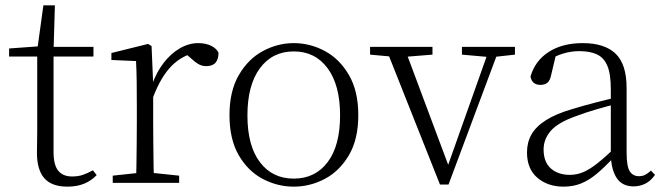

<svg xmlns="http://www.w3.org/2000/svg" viewBox="-20 -683 2479 717"><path d="M149 -472V-508H329V-472ZM232 14Q173 14 145.5 -17.5Q118 -49 118 -112Q118 -135 118.5 -152.5Q119 -170 119 -196V-472H14V-502L139 -511L119 -496L142 -663H185L180 -493V-481V-115Q180 -67 197.5 -45.5Q215 -24 249 -24Q272 -24 289.5 -30Q307 -36 327 -47L341 -29Q321 -8 294 3Q267 14 232 14Z M401 0V-27L512 -39H535L649 -27V0ZM488 0Q489 -24 489.5 -64.5Q490 -105 490.5 -149Q491 -193 491 -226V-281Q491 -333 490.5 -375.5Q490 -418 488 -455L396 -459V-485L533 -519L546 -511L552 -371V-370V-226Q552 -193 552.5 -149Q553 -105 553.5 -64.5Q554 -24 555 0ZM551 -318 534 -367H548Q564 -413 591 -448Q618 -483 651.5 -502.5Q685 -522 721 -522Q748 -522 768.5 -512Q789 -502 796 -486Q796 -462 785 -449Q774 -436 750 -436Q734 -436 720.5 -444Q707 -452 690 -468L667 -488H716Q660 -477 620 -436Q580 -395 551 -318Z M1077 14Q1016 14 961 -15Q906 -44 871.5 -103.5Q837 -163 837 -253Q837 -343 872 -403Q907 -463 962 -492.5Q1017 -522 1077 -522Q1138 -522 1193 -492.5Q1248 -463 1283 -403Q1318 -343 1318 -253Q1318 -163 1283 -103.5Q1248 -44 1193 -15Q1138 14 1077 14ZM1077 -16Q1157 -16 1203.5 -77.5Q1250 -139 1250 -252Q1250 -365 1203.5 -428Q1157 -491 1077 -491Q997 -491 950.5 -428Q904 -365 904 -252Q904 -139 950.5 -77.5Q997 -16 1077 -16Z M1623 6 1419 -508H1489L1661 -48H1646L1651 -60L1810 -508H1847L1655 6ZM1362 -479V-508H1595V-479L1484 -470H1461ZM1705 -479V-508H1903V-479L1822 -470H1806Z M2084 14Q2026 14 1987 -19Q1948 -52 1948 -114Q1948 -151 1964.5 -180.5Q1981 -210 2018.5 -234Q2056 -258 2118 -276Q2161 -289 2205.5 -300.5Q2250 -312 2290 -321V-297Q2250 -287 2208.5 -275Q2167 -263 2130 -249Q2063 -225 2036.5 -194Q2010 -163 2010 -125Q2010 -78 2037 -54Q2064 -30 2108 -30Q2133 -30 2156.5 -39.5Q2180 -49 2209.5 -72Q2239 -95 2279 -134L2285 -89H2266Q2234 -55 2206 -32Q2178 -9 2149 2.5Q2120 14 2084 14ZM2346 13Q2304 13 2283.5 -17.5Q2263 -48 2261 -102V-106V-350Q2261 -407 2248 -437.5Q2235 -468 2209 -480Q2183 -492 2143 -492Q2113 -492 2083 -483Q2053 -474 2021 -454L2057 -482L2038 -402Q2034 -382 2024 -374Q2014 -366 1998 -366Q1967 -366 1961 -397Q1978 -456 2029 -489Q2080 -522 2156 -522Q2238 -522 2279 -482.5Q2320 -443 2320 -354V-113Q2320 -61 2332 -43Q2344 -25 2366 -25Q2379 -25 2389 -30Q2399 -35 2411 -46L2426 -30Q2411 -8 2390.5 2.5Q2370 13 2346 13Z"/></svg>

Font: Noto Serif KR
Style: Regular
Weight: 200
Designer: Ryoko NISHIZUKA 西塚涼子 (kana & ideographs); Frank Grießhammer (Latin, Greek & Cyrillic); Wenlong ZHANG 张文龙 (bopomofo); San
Foundry: Adobe
Version: Version 2.001;hotconv 1.1.0;makeotfexe 2.6.0